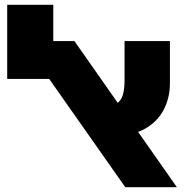

<svg xmlns="http://www.w3.org/2000/svg" viewBox="-20 -780 782 800"><path d="M502 0 74 -609H290L717 0ZM10 -451V-609H240V-451ZM10 -487V-760H202V-487ZM458 -215 418 -338Q450 -338 467.5 -349.5Q485 -361 492 -385Q499 -409 499 -447V-609H688V-434Q688 -372 662 -322.5Q636 -273 585 -244Q534 -215 458 -215Z"/></svg>

Font: Noto Sans Hebrew Black
Style: Regular
Weight: 900
Designer: Monotype Design Team
Foundry: Monotype Imaging Inc.
Version: Version 2.003